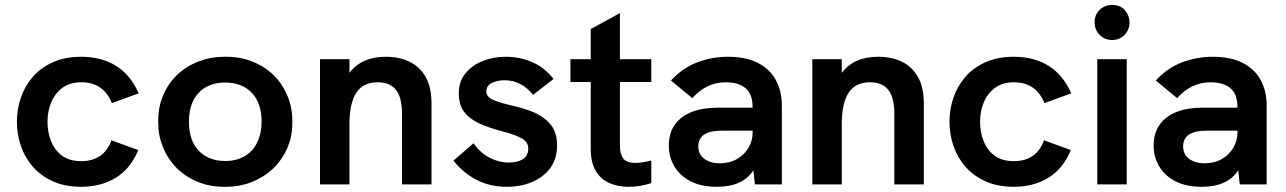

<svg xmlns="http://www.w3.org/2000/svg" viewBox="-20 -726 5064 756"><path d="M300 9.5Q236 9.5 188.5 -12Q141 -33.5 109.5 -69.5Q78 -105.5 62.2 -151.5Q46.5 -197.5 46.5 -246.5Q46.5 -295.5 62.2 -341.5Q78 -387.5 109.5 -423.8Q141 -460 188.8 -481.2Q236.5 -502.5 300 -502.5Q379 -502.5 436.5 -467Q494 -431.5 526 -358.5L420.5 -320Q387.5 -402 300 -402Q255.5 -402 226 -380.2Q196.5 -358.5 181.8 -323.2Q167 -288 167 -246.5Q167 -206.5 180.8 -171Q194.5 -135.5 223.8 -113.5Q253 -91.5 300 -91.5Q388.5 -91.5 419 -173.5L524.5 -135Q494 -61.5 435.8 -26Q377.5 9.5 300 9.5Z M871 9.5H863Q806 9.5 758.5 -10Q709.5 -30 675 -65Q640.5 -100 621.5 -147Q603 -192 603 -243V-251Q603 -307 623.5 -353Q644 -400 680 -433.5Q716 -467 764.5 -485Q810.5 -502.5 863 -502.5H871Q928 -502.5 975.5 -483Q1024.5 -463 1059 -428.5Q1093.5 -393.5 1112.5 -347Q1131 -302 1131 -251V-243Q1131 -187.5 1111 -142.5Q1090 -95 1054 -61Q1018 -27.5 969.5 -8.5Q923 9.5 871 9.5ZM867 -92Q931.5 -92 972.5 -134Q1010 -178.5 1010 -247Q1010 -320.5 971.2 -360.8Q932.5 -401 867 -401Q800 -401 762 -360.2Q724 -319.5 724 -247Q724 -195.5 742.2 -161.2Q760.5 -127 792.8 -109.5Q825 -92 867 -92Z M1679 0H1563V-277.5Q1563 -342 1539.2 -372Q1515.5 -402 1467.5 -402Q1409 -402 1382.5 -360.2Q1356 -318.5 1356 -238.5V0H1240V-493H1356V-439Q1403.5 -502.5 1499 -502.5Q1553 -502.5 1593.5 -482.5Q1634 -462.5 1656.5 -422Q1679 -381.5 1679 -320Z M1975.5 9.5Q1908.5 9.5 1855.8 -18.2Q1803 -46 1765.5 -93.5L1844.5 -162Q1871.5 -123.5 1908 -104.8Q1944.5 -86 1983.5 -86Q2018 -86 2039 -99.5Q2060 -113 2060 -141.5Q2060 -165 2037.2 -179.5Q2014.5 -194 1957.5 -209Q1905.5 -222.5 1867.2 -240Q1829 -257.5 1807.8 -285.2Q1786.5 -313 1786.5 -358.5Q1786.5 -404.5 1812.2 -436.5Q1838 -468.5 1880 -485.5Q1922 -502.5 1970.5 -502.5Q2028 -502.5 2076.5 -481Q2125 -459.5 2159.5 -415L2079 -352.5Q2033.5 -410 1966 -410Q1937.5 -410 1916.2 -399.2Q1895 -388.5 1895 -366Q1895 -346.5 1916.8 -335.2Q1938.5 -324 1989.5 -312Q2048 -298.5 2084.8 -282.5Q2121.5 -266.5 2146.5 -237.5Q2173.5 -206 2173.5 -153.5Q2173.5 -101.5 2147.2 -65.2Q2121 -29 2076.2 -9.8Q2031.5 9.5 1975.5 9.5Z M2455.5 9.5Q2412.5 9.5 2378.8 -5.5Q2345 -20.5 2325.5 -53.5Q2306 -86.5 2306 -140.5V-403H2226V-493H2306V-611.5L2421 -674.5V-493H2544.5V-403H2421V-151Q2421 -121 2433.5 -102.8Q2446 -84.5 2482.5 -84.5Q2506.5 -84.5 2544.5 -94V-5Q2500.5 9.5 2455.5 9.5Z M2803.5 9.5Q2740.5 9.5 2698.2 -12.8Q2656 -35 2634.8 -71.8Q2613.5 -108.5 2613.5 -153Q2613.5 -202 2637.2 -235.2Q2661 -268.5 2703.8 -285.2Q2746.5 -302 2804.5 -302H2943.5Q2943.5 -355.5 2916.5 -378Q2889 -402 2837.5 -402Q2761.5 -402 2706 -339.5L2622 -409Q2668.5 -459.5 2726.5 -481Q2784.5 -502.5 2846 -502.5Q2917.5 -502.5 2964.8 -478Q3012 -453.5 3035.2 -410.2Q3058.5 -367 3058.5 -310.5V0H2952.5L2946.5 -55.5Q2904.5 9.5 2803.5 9.5ZM2813.5 -83Q2853 -83 2882.2 -100Q2911.5 -117 2927.5 -144.8Q2943.5 -172.5 2943.5 -204V-211.5H2821Q2731 -211.5 2729.5 -151Q2729.5 -117.5 2753.8 -100.2Q2778 -83 2813.5 -83Z M3617.5 0H3501.5V-277.5Q3501.5 -342 3477.8 -372Q3454 -402 3406 -402Q3347.5 -402 3321 -360.2Q3294.5 -318.5 3294.5 -238.5V0H3178.5V-493H3294.5V-439Q3342 -502.5 3437.5 -502.5Q3491.5 -502.5 3532 -482.5Q3572.5 -462.5 3595 -422Q3617.5 -381.5 3617.5 -320Z M3972 9.5Q3908 9.5 3860.5 -12Q3813 -33.5 3781.5 -69.5Q3750 -105.5 3734.2 -151.5Q3718.5 -197.5 3718.5 -246.5Q3718.5 -295.5 3734.2 -341.5Q3750 -387.5 3781.5 -423.8Q3813 -460 3860.8 -481.2Q3908.5 -502.5 3972 -502.5Q4051 -502.5 4108.5 -467Q4166 -431.5 4198 -358.5L4092.5 -320Q4059.5 -402 3972 -402Q3927.5 -402 3898 -380.2Q3868.5 -358.5 3853.8 -323.2Q3839 -288 3839 -246.5Q3839 -206.5 3852.8 -171Q3866.5 -135.5 3895.8 -113.5Q3925 -91.5 3972 -91.5Q4060.5 -91.5 4091 -173.5L4196.5 -135Q4166 -61.5 4107.8 -26Q4049.5 9.5 3972 9.5Z M4416.5 0H4300.5V-493H4416.5ZM4359 -568.5Q4329.5 -568.5 4309.8 -588.8Q4290 -609 4290 -638Q4290 -668.5 4310.2 -687.5Q4330.5 -706.5 4359 -706.5Q4391.5 -706.5 4409.5 -685.5Q4427.5 -664.5 4427.5 -638Q4427.5 -609 4408 -588.8Q4388.5 -568.5 4359 -568.5Z M4712.5 9.5Q4649.5 9.5 4607.2 -12.8Q4565 -35 4543.8 -71.8Q4522.5 -108.5 4522.5 -153Q4522.5 -202 4546.2 -235.2Q4570 -268.5 4612.8 -285.2Q4655.5 -302 4713.5 -302H4852.5Q4852.5 -355.5 4825.5 -378Q4798 -402 4746.5 -402Q4670.5 -402 4615 -339.5L4531 -409Q4577.5 -459.5 4635.5 -481Q4693.5 -502.5 4755 -502.5Q4826.5 -502.5 4873.8 -478Q4921 -453.5 4944.2 -410.2Q4967.5 -367 4967.5 -310.5V0H4861.5L4855.5 -55.5Q4813.5 9.5 4712.5 9.5ZM4722.5 -83Q4762 -83 4791.2 -100Q4820.5 -117 4836.5 -144.8Q4852.5 -172.5 4852.5 -204V-211.5H4730Q4640 -211.5 4638.5 -151Q4638.5 -117.5 4662.8 -100.2Q4687 -83 4722.5 -83Z"/></svg>

Font: Acari Sans Neue
Style: Bold
Weight: 700
Designer: Alfredo Marco Pradil (font), Cristiano Sobral (main changes)
Foundry: Hanken Design Co. (font), Cristiano Sobral (main changes)
Version: Version 2.459;March 19, 2022;FontCreator 14.0.0.2808 64-bit;